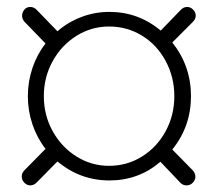

<svg xmlns="http://www.w3.org/2000/svg" viewBox="-20 -528 640 565"><path d="M52 -27 114 -90Q89 -122 75.5 -162Q62 -202 62 -245Q62 -288 75.5 -328Q89 -368 114 -400L52 -464Q45 -472 45 -482Q45 -492 52 -500Q59 -508 70 -507.5Q81 -507 89 -498L149 -436Q180 -463 219.5 -478Q259 -493 302 -493Q387 -493 453 -438L511 -498Q519 -507 529.5 -507.5Q540 -508 548 -500Q556 -492 556 -482Q556 -472 547 -463L487 -403Q542 -334 542 -245Q542 -156 487 -88L547 -27Q555 -18 555 -8Q555 2 547 10Q539 18 528 17.5Q517 17 510 9L452 -52Q388 3 302 3Q216 3 149 -53L88 9Q80 17 70 17.5Q60 18 52 10Q44 2 44 -8.5Q44 -19 52 -27ZM493 -245Q493 -301 467.5 -348.5Q442 -396 398 -423Q354 -450 301 -450Q249 -450 205 -422.5Q161 -395 135 -348Q109 -301 109 -245Q109 -189 135 -142Q161 -95 205 -67.5Q249 -40 301 -40Q354 -40 398 -67.5Q442 -95 467.5 -142Q493 -189 493 -245Z"/></svg>

Font: SN Pro Thin
Style: Italic
Weight: 200
Italic angle: -9°
Designer: Tobias Whetton
Foundry: Supernotes
Version: Version 1.003;Glyphs 3.3 (3324)